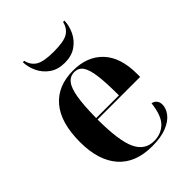

<svg xmlns="http://www.w3.org/2000/svg" viewBox="-222 -864 979 979"><g transform="rotate(-45 267.0 -375.0)"><path d="M289 10Q168 10 105.5 -62Q43 -134 43 -265Q43 -406 104 -477.5Q165 -549 276 -549Q378 -549 436.5 -487Q495 -425 495 -307V-284H188Q188 -131 218 -66.5Q248 -2 315 -2Q365 -2 398.5 -34.5Q432 -67 441 -148Q459 -144 467.5 -132Q476 -120 476 -104Q476 -77 456 -50.5Q436 -24 394.5 -7Q353 10 289 10ZM352 -294Q352 -385 345 -438.5Q338 -492 321.5 -515.5Q305 -539 275 -539Q245 -539 226 -515.5Q207 -492 198 -438.5Q189 -385 188 -294ZM275 -606Q226 -606 193 -629Q160 -652 143 -687.5Q126 -723 125 -760H135Q143 -723 172.5 -704.5Q202 -686 275 -686Q349 -686 378 -704.5Q407 -723 415 -760H425Q424 -723 407 -687.5Q390 -652 357 -629Q324 -606 275 -606Z"/></g></svg>

Font: Noto Serif Display SemiCondensed
Style: Bold
Weight: 700
Width: 4
Designer: Monotype Design Team
Foundry: Monotype Imaging Inc.
Version: Version 2.009